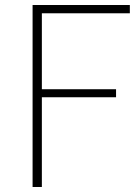

<svg xmlns="http://www.w3.org/2000/svg" viewBox="-20 -746 558 766"><path d="M110 0V-726H498V-693H147V-390H443V-358H147V0Z"/></svg>

Font: Noto Sans TC
Style: Regular
Weight: 100
Designer: Ryoko NISHIZUKA 西塚涼子 (kana, bopomofo & ideographs); Paul D. Hunt (Latin, Greek & Cyrillic); Sandoll Communications 산돌커뮤니
Foundry: Adobe
Version: Version 2.004;hotconv 1.0.118;makeotfexe 2.5.65603